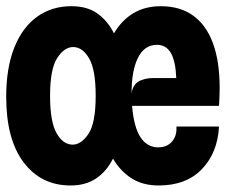

<svg xmlns="http://www.w3.org/2000/svg" viewBox="-52 -576 712 604"><path d="M170 7.5Q77.5 7.5 22.5 -65Q-32.5 -137.5 -32.5 -271.5Q-32.5 -362 -7.2 -425.8Q18 -489.5 64.2 -523Q110.5 -556.5 172.5 -556.5Q223 -556.5 255.2 -533Q287.5 -509.5 306.5 -471Q330.5 -512 367.2 -534.2Q404 -556.5 454 -556.5Q514.5 -556.5 555.8 -526.8Q597 -497 618 -439.8Q639 -382.5 639 -299.5Q639 -284.5 638.5 -272.5Q638 -260.5 637 -243H363.5Q369 -176 390 -144.2Q411 -112.5 445.5 -112.5Q473.5 -112.5 489.2 -130.8Q505 -149 503 -178H637Q632.5 -95 583 -43.8Q533.5 7.5 447 7.5Q397.5 7.5 362.2 -14.8Q327 -37 303.5 -77Q283 -36.5 250.2 -14.5Q217.5 7.5 170 7.5ZM176.5 -121Q203.5 -121 226.2 -154.8Q249 -188.5 249 -275Q249 -357 228.2 -392.5Q207.5 -428 178 -428Q150.5 -428 128 -393.5Q105.5 -359 105.5 -274.5Q105.5 -193 126 -157Q146.5 -121 176.5 -121ZM362 -280.5Q364.5 -307.5 383 -319Q401.5 -330.5 431 -330.5H502.5Q500.5 -382.5 485.8 -408.8Q471 -435 441.5 -435Q402.5 -435 382 -394.2Q361.5 -353.5 362 -280.5Z"/></svg>

Font: Spline Sans Mono
Style: Bold
Weight: 700
Designer: Eben Sorkin, Mirko Velimirovic
Foundry: Sorkin Type
Version: Version 1.004